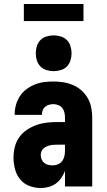

<svg xmlns="http://www.w3.org/2000/svg" viewBox="-20 -938 540 966"><path d="M185 8Q156 8 128 -2.5Q100 -13 81.5 -35.5Q63 -58 55.5 -87Q48 -116 48 -145Q48 -172 54.5 -198.5Q61 -225 76.5 -247Q92 -269 115 -284.5Q138 -300 163.5 -309Q189 -318 215.5 -321Q242 -324 269 -324H307V-347Q307 -360 304 -372.5Q301 -385 293.5 -394.5Q286 -404 274 -409Q262 -414 249 -414Q238 -414 227 -411Q216 -408 207.5 -401Q199 -394 195 -383.5Q191 -373 191 -362V-360H54V-366Q54 -389 61 -412.5Q68 -436 81 -455.5Q94 -475 113.5 -489.5Q133 -504 155.5 -513Q178 -522 201.5 -525Q225 -528 249 -528Q274 -528 299 -524Q324 -520 347.5 -510Q371 -500 390 -483Q409 -466 421.5 -444Q434 -422 439 -397Q444 -372 444 -347V0H307V-78Q300 -60 288.5 -43Q277 -26 261 -14.5Q245 -3 225 2.5Q205 8 185 8ZM246 -106Q259 -106 272 -111.5Q285 -117 293 -128Q301 -139 304 -152.5Q307 -166 307 -180V-210H269Q260 -210 250.5 -209.5Q241 -209 232 -207Q223 -205 214.5 -201Q206 -197 199 -191Q192 -185 188.5 -176Q185 -167 185 -158Q185 -147 189.5 -136Q194 -125 203 -118Q212 -111 223 -108.5Q234 -106 246 -106ZM250 -580Q232 -580 214 -585.5Q196 -591 183.5 -603.5Q171 -616 165.5 -634Q160 -652 160 -670Q160 -688 165.5 -706Q171 -724 183.5 -736.5Q196 -749 214 -754.5Q232 -760 250 -760Q268 -760 286 -754.5Q304 -749 316.5 -736.5Q329 -724 334.5 -706Q340 -688 340 -670Q340 -652 334.5 -634Q329 -616 316.5 -603.5Q304 -591 286 -585.5Q268 -580 250 -580ZM100 -832V-918H400V-832Z"/></svg>

Font: Iosevka Heavy
Style: Regular
Weight: 900
Monospace: yes
Designer: Belleve Invis
Foundry: Belleve Invis
Version: Version 32.5.0; ttfautohint (v1.8.4)